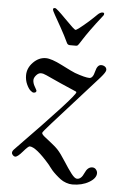

<svg xmlns="http://www.w3.org/2000/svg" viewBox="-53 -684 516 819"><g transform="rotate(5 204.5 -274.5)"><path d="M141 -640Q141 -646 148 -646H150Q156 -646 197.5 -603.5Q239 -561 244 -561Q251 -561 298 -602Q307 -610 317.5 -620Q328 -630 332.5 -634.5Q337 -639 342.5 -642Q348 -645 353 -645Q360 -645 360 -640Q360 -636 358 -633Q342 -613 328.5 -595Q315 -577 306 -564.5Q297 -552 289.5 -541Q282 -530 278 -523.5Q274 -517 270 -511Q266 -505 264 -502Q262 -499 260 -497Q258 -495 256.5 -494.5Q255 -494 252 -494H226Q216 -494 212 -504Q199 -532 180.5 -565Q162 -598 151.5 -616.5Q141 -635 141 -640ZM20 -16Q20 -23 29 -32Q271 -280 271 -296Q271 -299 267 -300Q232 -315 202.5 -328Q173 -341 160.5 -347Q148 -353 137.5 -357.5Q127 -362 123 -363Q119 -364 114 -364Q103 -364 93.5 -353Q84 -342 84 -332Q84 -319 92.5 -304.5Q101 -290 101 -288Q101 -279 89 -279Q84 -279 75.5 -286.5Q67 -294 59 -311.5Q51 -329 51 -350Q51 -381 75 -405.5Q99 -430 129 -430Q153 -430 199 -406.5Q245 -383 258 -378Q303 -362 321 -362Q336 -362 343 -391.5Q350 -421 367 -421Q376 -421 383 -416Q390 -411 390 -402Q390 -393 369 -369L176 -154Q141 -115 141 -111Q141 -105 153.5 -95Q166 -85 184.5 -70.5Q203 -56 212 -46Q226 -31 246 0.5Q266 32 281 51.5Q296 71 306 71Q324 71 335.5 44Q347 17 367 17Q377 17 383 24.5Q389 32 389 40Q389 62 359 79.5Q329 97 288 97Q275 97 261 92Q247 87 237 79.5Q227 72 216 62Q205 52 199 45Q193 38 187 30L181 22Q120 -49 93 -49Q87 -49 66 -24.5Q45 0 35 0Q30 0 25 -5Q20 -10 20 -16Z"/></g></svg>

Font: OFL Sorts Mill Goudy TT
Style: Italic
Weight: 500
Italic angle: -6°
Version: Version 003.000